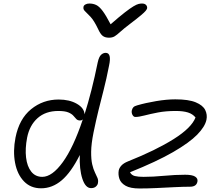

<svg xmlns="http://www.w3.org/2000/svg" viewBox="-20 -1060 1253 1090"><path d="M213 9Q154 9 116 -30.5Q78 -70 65.5 -136Q53 -202 68 -279Q89 -385 156.5 -440Q224 -495 313 -495Q374 -495 416 -471Q458 -447 460 -411Q480 -474 499 -548.5Q518 -623 535 -707Q542 -738 554 -749Q566 -760 580 -760Q615 -760 599 -687Q584 -610 568.5 -550Q553 -490 539 -433Q525 -376 511 -308Q498 -243 497.5 -199Q497 -155 503.5 -127Q510 -99 519 -81Q528 -63 533.5 -49.5Q539 -36 536 -21Q535 -11 525 -1.5Q515 8 497 8Q465 8 447.5 -45.5Q430 -99 433 -180Q384 -82 330.5 -36.5Q277 9 213 9ZM134 -279Q122 -216 128 -165.5Q134 -115 157.5 -85.5Q181 -56 220 -56Q276 -56 336.5 -139.5Q397 -223 450 -382Q444 -376 435 -376Q421 -376 413.5 -384Q406 -392 396.5 -403Q387 -414 367.5 -422Q348 -430 311 -430Q239 -430 193.5 -389.5Q148 -349 134 -279ZM772 10Q720 10 693 -5.5Q666 -21 658 -44.5Q650 -68 654 -92Q657 -107 669.5 -120.5Q682 -134 707 -144Q865 -207 966 -270.5Q1067 -334 1090 -393Q1074 -413 1047 -421.5Q1020 -430 978 -430Q921 -430 877 -421.5Q833 -413 800.5 -404.5Q768 -396 748 -396Q739 -396 732.5 -407Q726 -418 728 -432Q731 -445 737.5 -451.5Q744 -458 759 -462Q807 -476 866.5 -486Q926 -496 975 -496Q1051 -496 1091.5 -479Q1132 -462 1145 -435.5Q1158 -409 1152 -380Q1144 -341 1099.5 -295.5Q1055 -250 962.5 -196.5Q870 -143 718 -82Q727 -65 746 -60.5Q765 -56 795 -56Q848 -56 911.5 -62Q975 -68 1031 -68Q1071 -68 1087.5 -57.5Q1104 -47 1101 -30Q1096 0 1059 0Q1021 0 971.5 2.5Q922 5 870 7.5Q818 10 772 10ZM786 -1040Q802 -1040 809.5 -1031.5Q817 -1023 815 -1012Q813 -1006 806.5 -998Q800 -990 780.5 -973.5Q761 -957 719 -925Q682 -897 663 -879.5Q644 -862 631 -854Q618 -846 599 -846Q577 -846 563.5 -856Q550 -866 536 -897Q514 -943 494 -964.5Q474 -986 462.5 -996.5Q451 -1007 454 -1021Q455 -1029 464.5 -1034.5Q474 -1040 487 -1040Q509 -1040 526.5 -1031.5Q544 -1023 563 -997.5Q582 -972 608 -922Q657 -965 688 -989Q719 -1013 737.5 -1024Q756 -1035 766.5 -1037.5Q777 -1040 786 -1040Z"/></svg>

Font: Shantell Sans Normal
Style: Italic
Weight: 300
Italic angle: -11.31°
Designer: Stephen Nixon, Anya Danilova, Shantell Martin
Foundry: Arrow Type
Version: Version 1.008;[a672d596b]